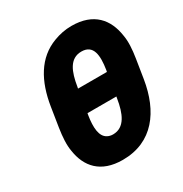

<svg xmlns="http://www.w3.org/2000/svg" viewBox="-170 -851 944 990"><g transform="rotate(-30 302.5 -355.5)"><path d="M75 -299C67 -247 64 -201 71 -163C86 -64 146 10 278 10C458 10 551 -122 579 -296L597 -409C605 -460 608 -505 601 -543C586 -646 525 -721 393 -721C356 -721 321 -714 287 -701C174 -659 115 -553 93 -413ZM238 -279 240 -290H412L410 -279C397 -198 370 -129 300 -129C287 -129 276 -132 267 -137C231 -156 227 -210 238 -279ZM261 -424 263 -434C276 -515 301 -581 371 -581C442 -581 448 -516 435 -434L433 -424Z"/></g></svg>

Font: Asimov Pro
Style: UltObl
Weight: 900
Designer: Google
Version: Version 2.000980; 2014